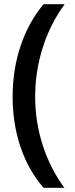

<svg xmlns="http://www.w3.org/2000/svg" viewBox="-20 -734 357 912"><path d="M40 -273.9Q40 -403.3 77.9 -516.1Q115.7 -628.9 187 -713.9H287.1Q219.2 -622.1 183.1 -508.1Q147 -394 147 -274.9Q147 -155.8 183.1 -43.9Q219.2 67.9 286.1 158.2H187Q115.2 75.2 77.6 -35.6Q40 -146.5 40 -273.9Z"/></svg>

Font: Open Sans Semibold
Style: Regular
Weight: 600
Foundry: Ascender Corporation
Version: Version 1.10; ttfautohint (v1.5.65-e2d9)